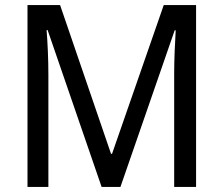

<svg xmlns="http://www.w3.org/2000/svg" viewBox="-20 -734 878 754"><path d="M379 0H453L666 -615H670C667 -564 664 -500 664 -445V0H750V-714H623L420 -130H416L216 -714H88V0H170V-442C170 -500 167 -566 163 -616H167Z"/></svg>

Font: Noto Sans Gujarati UI SemiCondensed
Style: Regular
Weight: 400
Width: 4
Designer: Jelle Bosma - Monotype Design Team, Universal Thirst
Foundry: Monotype Imaging Inc.
Version: Version 2.106